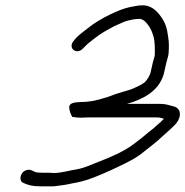

<svg xmlns="http://www.w3.org/2000/svg" viewBox="-20 -675 683 708"><path d="M584.7 -237C581.4 -234.3 578 -231 574.4 -227C555.6 -210.7 547.2 -202 528.4 -188C512 -173.5 490.7 -156.3 472 -143C436 -115.8 388 -95.7 345.2 -79C319.1 -69.4 293.7 -56 264.8 -51C236.2 -46.8 208.4 -37 176.5 -37C170.7 -37.7 164.4 -38 157.8 -38H137.8C131.1 -38 124.2 -38.3 117 -39C102.2 -40.9 95.2 -53.4 77 -47.5C53.4 -39.9 48.6 -8.3 65.2 -1C81.7 7.1 98.9 12 126.2 12H162.2C177.3 13.4 188.1 10.3 201.9 9C226.1 6.6 240.5 1.7 263.5 -2C307.7 -11 347.9 -29.1 387.9 -47C426.6 -65.4 464.3 -81.2 497.2 -105C524.5 -127.2 554.5 -148.5 578.7 -172C591.2 -183.1 619.9 -208.1 629.8 -220C650.9 -246.6 646.7 -274.3 623.1 -282L608 -286C594.1 -289.7 587.1 -292 567.4 -292H448.4C505.1 -308.5 564.4 -336.5 583.6 -401L594.2 -447C596.6 -457.4 601.7 -470.2 601.8 -480C603.1 -500.7 603.5 -518.7 600.2 -538C596.1 -570.5 590.2 -590.7 573.3 -614C558.5 -634.2 536.7 -658.8 498.2 -655C492.9 -655 487.4 -654.3 481.8 -653C453.2 -649.1 430.5 -641.7 406.7 -631L386.6 -622C357.9 -607.9 327.9 -590.6 303.8 -571C286.2 -556.7 276.3 -551.1 260.5 -535L252.2 -525C227.8 -497.8 262.7 -470.2 286.7 -497L295.8 -506C306.3 -517.1 316.4 -523.5 328.1 -533C350.8 -551.5 374.2 -563.7 400.4 -578L438.4 -595L451.3 -599C464.1 -602 475.9 -605 489.7 -605C498.4 -607.7 508.3 -601.1 513.8 -597C530.4 -580.8 540.1 -562.4 546.4 -539C551.3 -521 551.4 -492.9 550.7 -471L548.9 -463C547 -457.7 545.4 -452.3 544.2 -447L534.3 -404C530.2 -393.1 522.4 -380.7 515.1 -373C507.2 -365.5 491.3 -357.8 482.7 -354L467.1 -347C453 -341.5 427.2 -335 412.2 -330C394.5 -324.5 378.6 -316.5 362.3 -313C336.1 -304.9 311.9 -299 281 -299C260.5 -297.6 233.1 -298.4 235.3 -276.5C236.6 -264.2 241.3 -252.8 246.3 -244C257.2 -242 268.3 -241 279.6 -241C289.8 -241.7 300.2 -242 310.9 -242H555.9C571.5 -242 573.9 -239.9 584.7 -237Z"/></svg>

Font: HoneyBee
Style: BookIt
Weight: 300
Foundry: Cannot Into Space Fonts
Version: Version 0.89